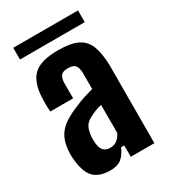

<svg xmlns="http://www.w3.org/2000/svg" viewBox="-181 -813 801 909"><g transform="rotate(-30 219.5 -358.5)"><path d="M151 8Q89 8 59.5 -23.5Q30 -55 24 -129Q23 -138 23 -151Q23 -164 24 -174Q29 -234 60 -269.5Q91 -305 166 -335Q191 -346 215.5 -354Q240 -362 267 -369V-459Q266 -485 256 -498.5Q246 -512 216 -512Q190 -512 179.5 -501Q169 -490 167 -463Q167 -455 167 -438Q167 -421 167 -403.5Q167 -386 167 -376H42Q41 -384 40.5 -407.5Q40 -431 41 -449Q44 -533 83 -571Q122 -609 219 -609Q287 -609 324.5 -590.5Q362 -572 377.5 -532Q393 -492 395 -428L394 0H265V-62H248Q232 -26 210.5 -9Q189 8 151 8ZM204 -85Q225 -85 240.5 -97Q256 -109 266 -130V-283Q248 -279 231 -272.5Q214 -266 198 -257Q171 -243 162 -222Q153 -201 151 -174Q150 -155 152 -139Q156 -85 204 -85ZM41 -661V-725H395V-661Z"/></g></svg>

Font: Big Shoulders Display ExtraBold
Style: Regular
Weight: 800
Designer: Patric King
Foundry: XO Type Co
Version: Version 1.000; ttfautohint (v1.8.2)